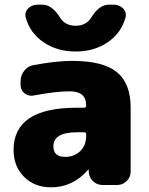

<svg xmlns="http://www.w3.org/2000/svg" viewBox="-20 -790 636 820"><path d="M348 -210V-216Q348 -225 339 -225H308Q208 -225 208 -165Q208 -120 258 -120Q297 -120 322.5 -144.5Q348 -169 348 -210ZM288 -530Q420 -530 479 -482Q538 -434 538 -330V-57Q538 -34 521 -17Q504 0 481 0H418Q394 0 377 -16.5Q360 -33 359 -57V-65Q359 -66 358 -66Q357 -66 356 -65Q292 10 198 10Q128 10 83 -34.5Q38 -79 38 -150Q38 -330 308 -330H339Q348 -330 348 -339V-340Q348 -400 278 -400Q218 -400 123 -382Q102 -378 85 -391.5Q68 -405 68 -427V-443Q68 -468 83.5 -488Q99 -508 123 -512Q222 -530 288 -530ZM466 -770Q490 -770 506 -753.5Q522 -737 516 -715Q498 -649 440 -609.5Q382 -570 303 -570Q224 -570 166 -609.5Q108 -649 90 -715Q84 -737 100 -753.5Q116 -770 140 -770H161Q202 -770 235 -717Q257 -680 303 -680Q349 -680 371 -717Q404 -770 445 -770Z"/></svg>

Font: Rounded Mplus 1c Black
Style: Regular
Weight: 900
Version: Version 1.059.20150529